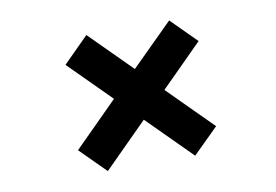

<svg xmlns="http://www.w3.org/2000/svg" viewBox="-56 -656 890 619"><g transform="rotate(-10 389.0 -347.0)"><path d="M612 -487 476 -351 620 -207 537 -125 394 -268 251 -125 168 -208 311 -351 176 -486 259 -569 394 -434 530 -569Z"/></g></svg>

Font: Freesentation 8 ExtraBold
Style: Regular
Weight: 800
Designer: glyphs from Roboto by Christian Robertson / Hangul glyphs from Noto Sans CJK(Source Han Sans) by Jang Soo-young and Kang
Foundry: PT&
Version: Version 2.001